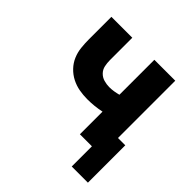

<svg xmlns="http://www.w3.org/2000/svg" viewBox="-174 -664 948 948"><g transform="rotate(45 300.0 -189.5)"><path d="M461 141V0H377V-158Q353 -153 329 -150.5Q305 -148 280 -148Q252 -148 224 -153Q196 -158 170.5 -171Q145 -184 125 -205Q105 -226 94 -252Q83 -278 80 -306.5Q77 -335 77 -363V-520H223V-363Q223 -344 227 -325Q231 -306 244.5 -292Q258 -278 277 -272.5Q296 -267 315 -267Q331 -267 346.5 -269.5Q362 -272 377 -276V-520H523V-120H574V141Z"/></g></svg>

Font: Iosevka Custom Heavy Extended
Style: Regular
Weight: 900
Width: 7
Monospace: yes
Designer: Belleve Invis
Foundry: Belleve Invis
Version: Version 11.2.4; ttfautohint (v1.8.4)